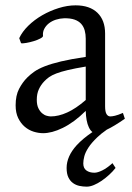

<svg xmlns="http://www.w3.org/2000/svg" viewBox="-20 -489 499 726"><path d="M417 146Q406.7 159.2 392.8 171.9Q378.9 184.6 364.3 194.6Q349.6 204.6 335 210.7Q320.3 216.8 308.1 216.8Q293.9 216.8 280.3 213.9Q266.6 210.9 255.9 203.1Q245.1 195.3 238.5 181.6Q231.9 168 231.9 146Q231.9 102.1 270 60.1Q293.5 34.7 329.6 10.3Q321.8 4.9 315.9 -7.8Q305.2 -30.3 304.2 -69.8Q282.2 -47.9 260.3 -31.7Q238.3 -15.6 217.3 -5.4Q196.3 4.9 177.5 9.8Q158.7 14.6 143.1 14.6Q125.5 14.6 106.9 8.8Q88.4 2.9 73.5 -9.8Q58.6 -22.5 48.8 -42.5Q39.1 -62.5 39.1 -90.8Q39.1 -127.9 52 -152.8Q64.9 -177.7 83 -195.8Q94.7 -207.5 109.6 -218Q124.5 -228.5 149.2 -238.3Q173.8 -248 210.9 -256.8Q248 -265.6 304.2 -273.9V-342.8Q304.2 -359.4 300.3 -373.8Q296.4 -388.2 287.1 -398.7Q277.8 -409.2 262 -414.8Q246.1 -420.4 222.2 -419.9Q206.5 -419.4 191.4 -414.6Q176.3 -409.7 165 -400.9Q153.8 -392.1 147.5 -380.1Q141.1 -368.2 142.6 -353.5Q143.1 -349.1 132.6 -343.5Q122.1 -337.9 107.7 -333.5Q93.3 -329.1 79.3 -326.7Q65.4 -324.2 59.6 -325.7L52.7 -344.7Q64 -369.1 86.9 -391.6Q109.9 -414.1 139.4 -431.2Q168.9 -448.2 201.9 -458.5Q234.9 -468.8 265.6 -468.8Q319.3 -468.8 348.4 -440.7Q377.4 -412.6 377.4 -362.3V-86.9Q377.4 -66.4 382.8 -57.6Q388.2 -48.8 397 -48.8Q403.8 -48.8 414.6 -51.3Q425.3 -53.7 444.8 -62L452.1 -40Q410.6 -11.2 383.3 1.5L382.3 2.4Q361.8 16.6 347.7 30.3Q326.2 50.8 314.5 68.8Q302.7 86.9 298.8 102.1Q294.9 117.2 294.9 128.9Q294.9 147 306.6 155.5Q318.4 164.1 336.9 164.1Q349.1 164.1 366.9 155.3Q384.8 146.5 405.3 127.9ZM171.9 -48.8Q201.2 -48.8 234.1 -63.7Q267.1 -78.6 304.2 -110.8V-237.3Q263.2 -230.5 236.6 -224.1Q210 -217.8 192.9 -211.2Q175.8 -204.6 165.5 -197.3Q155.3 -189.9 147.5 -181.6Q134.8 -168.5 127 -151.6Q119.1 -134.8 119.1 -111.8Q119.1 -92.3 125 -80.1Q130.9 -67.9 139.2 -60.8Q147.5 -53.7 156.5 -51.3Q165.5 -48.8 171.9 -48.8Z"/></svg>

Font: Gentium Plus
Style: Regular
Weight: 400
Designer: J. Victor Gaultney, Annie Olsen, Iska Routamaa
Foundry: SIL International
Version: Version 1.510